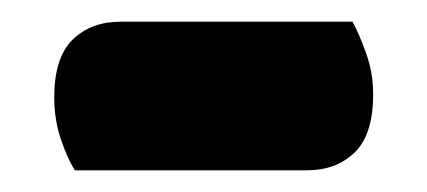

<svg xmlns="http://www.w3.org/2000/svg" viewBox="-20 -343 394 177"><path d="M49 -186Q42 -197 36 -215Q30 -233 30 -253Q30 -290 47 -306.5Q64 -323 91 -323H305Q311 -312 317.5 -294Q324 -276 324 -256Q324 -219 307 -202.5Q290 -186 263 -186Z"/></svg>

Font: Baloo Tammudu
Style: Regular
Weight: 400
Designer: Omkar Shende and Ek Type
Foundry: Ek Type
Version: Version 1.007;PS 1.000;hotconv 1.0.88;makeotf.lib2.5.647800